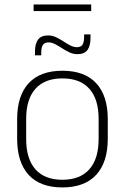

<svg xmlns="http://www.w3.org/2000/svg" viewBox="-20 -808 546 840"><path d="M127 -759.5V-788.5H379V-759.5ZM253 12Q155.5 12 105.2 -43Q55 -98 55 -201V-286.5Q55 -389.5 105.5 -444Q156 -498.5 253 -498.5Q350 -498.5 400.8 -444Q451.5 -389.5 451.5 -286.5V-201Q451.5 -98 400.8 -43Q350 12 253 12ZM253 -21.5Q330 -21.5 370.8 -67.2Q411.5 -113 411.5 -199.5V-288Q411.5 -374 371 -419.5Q330.5 -465 253 -465Q175.5 -465 135 -419.5Q94.5 -374 94.5 -288V-199.5Q94.5 -113 135 -67.2Q175.5 -21.5 253 -21.5ZM319 -571Q300.5 -571 284 -578.8Q267.5 -586.5 251.8 -596.8Q236 -607 221.2 -614.8Q206.5 -622.5 192.5 -622.5Q175.5 -622.5 168 -612Q160.5 -601.5 160.5 -578.5V-566H133V-581.5Q133 -616.5 146.5 -634.8Q160 -653 190.5 -653Q208.5 -653 225 -645.2Q241.5 -637.5 257 -627.2Q272.5 -617 287.5 -609.2Q302.5 -601.5 316.5 -601.5Q333.5 -601.5 340.8 -612.2Q348 -623 348 -646V-657.5H376V-642.5Q376 -607 362.5 -589Q349 -571 319 -571Z"/></svg>

Font: Anek Latin Medium ExtraLight
Style: Regular
Weight: 250
Version: Version 1.003